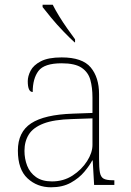

<svg xmlns="http://www.w3.org/2000/svg" viewBox="-20 -786 557 816"><path d="M197 10Q138 10 97 -28Q56 -66 56 -146Q56 -225 112.5 -262Q169 -299 290 -303L373 -306V-371Q373 -414 364 -446.5Q355 -479 327 -498Q299 -517 242 -517Q168 -517 143.5 -484.5Q119 -452 119 -395Q98 -395 98 -441Q98 -462 110 -485.5Q122 -509 153.5 -525.5Q185 -542 242 -542Q330 -542 365.5 -499.5Q401 -457 401 -386V-110Q401 -73 404.5 -53.5Q408 -34 420 -27Q432 -20 459 -20H466V0H380L374 -104H372Q361 -83 338.5 -56Q316 -29 281 -9.5Q246 10 197 10ZM201 -15Q250 -15 288.5 -40Q327 -65 350 -101Q373 -137 373 -170V-283L287 -280Q209 -278 165 -261Q121 -244 102.5 -214.5Q84 -185 84 -145Q84 -111 95.5 -81.5Q107 -52 133 -33.5Q159 -15 201 -15ZM297 -606Q277 -624 249.5 -652.5Q222 -681 198 -710Q174 -739 161 -756V-766H204Q215 -744 231.5 -717Q248 -690 266.5 -664Q285 -638 299 -619V-606Z"/></svg>

Font: Noto Serif Tamil Thin
Style: Italic
Weight: 100
Italic angle: -12°
Designer: Indian Type Foundry, Tom Grace, and the Monotype Design Team
Foundry: Monotype Imaging Inc.
Version: Version 2.003; ttfautohint (v1.8.4.7-5d5b)